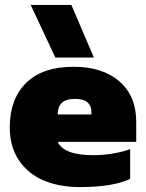

<svg xmlns="http://www.w3.org/2000/svg" viewBox="-20 -758 599 788"><path d="M207 -522 106 -737.8H272.9L365.2 -522ZM308.1 9.8Q223.6 9.8 159.4 -17.3Q95.2 -44.4 57.6 -100.3Q20 -156.2 20 -234.9Q20 -351.1 86.9 -417.5Q153.8 -483.9 282.2 -483.9Q401.4 -483.9 470.2 -423.8Q539.1 -363.8 539.1 -257.8V-175.8H216.8Q242.7 -121.1 362.8 -121.1Q404.3 -121.1 446 -128.4Q487.8 -135.7 514.2 -146V-23.9Q443.8 9.8 308.1 9.8ZM216.8 -288.1H355V-300.8Q355 -323.7 339.1 -337.9Q323.2 -352.1 289.1 -352.1Q250.5 -352.1 233.6 -335.7Q216.8 -319.3 216.8 -288.1Z"/></svg>

Font: Kanit ExtraBold
Style: Regular
Weight: 800
Designer: Katatrad Team
Foundry: CadsonDemak
Version: Version 1.000;PS 001.000;hotconv 1.0.88;makeotf.lib2.5.64775